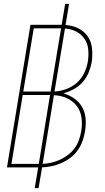

<svg xmlns="http://www.w3.org/2000/svg" viewBox="-20 -863 540 990"><path d="M159 107 177 0H16L137 -735H298L316 -843H336L318 -734Q353 -732 383.5 -717Q414 -702 432.5 -675Q451 -648 454.5 -613Q458 -578 453 -543Q448 -516 437 -489Q426 -462 406.5 -440Q387 -418 360.5 -403.5Q334 -389 307 -382Q337 -373 363 -355Q389 -337 404 -310Q419 -283 421.5 -250.5Q424 -218 418 -184Q414 -159 405 -134.5Q396 -110 380.5 -88Q365 -66 343 -49.5Q321 -33 297 -22.5Q273 -12 247.5 -6.5Q222 -1 197 0L179 107ZM100 -391H241L295 -717H154ZM261 -391Q292 -393 322 -404Q352 -415 376 -436Q400 -457 414 -486.5Q428 -516 433 -546Q438 -577 435 -608Q432 -639 415.5 -663Q399 -687 372.5 -700.5Q346 -714 315 -716ZM39 -18H180L238 -373H97ZM200 -18Q222 -19 245.5 -24.5Q269 -30 290.5 -40Q312 -50 331.5 -65Q351 -80 365.5 -100Q380 -120 387.5 -142.5Q395 -165 399 -187Q405 -223 400 -257.5Q395 -292 375 -317.5Q355 -343 324 -357Q293 -371 258 -372Z"/></svg>

Font: Iosevka SS18 Thin
Style: Italic
Weight: 100
Italic angle: -9°
Monospace: yes
Designer: Belleve Invis
Foundry: Belleve Invis
Version: Version 25.1.1; ttfautohint (v1.8.4)